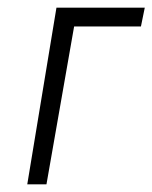

<svg xmlns="http://www.w3.org/2000/svg" viewBox="-20 -480 397 500"><path d="M127 -460 51 0H101L173 -411H347L357 -460Z"/></svg>

Font: Jost Light
Style: Italic
Weight: 300
Italic angle: -5°
Version: Version 3.710